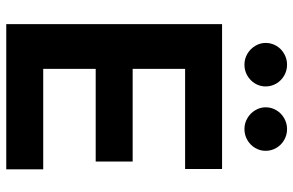

<svg xmlns="http://www.w3.org/2000/svg" viewBox="-186 -774 960 629"><g transform="rotate(90 294.5 -460.0)"><path d="M59.6 -707H534.2V-585.9H206.1V-414.1H509.8V-293H206.1V-121.1H535.2V0H59.6ZM121.1 -849.6Q121.1 -868.7 130.6 -884.8Q140.1 -900.9 156.7 -910.4Q173.3 -919.9 192.4 -919.9Q211.9 -919.9 228.3 -910.4Q244.6 -900.9 254.2 -884.8Q263.7 -868.7 263.7 -849.6Q263.7 -831.1 254.2 -815.2Q244.6 -799.3 228.3 -789.8Q211.9 -780.3 192.4 -780.3Q173.3 -780.3 157 -789.8Q140.6 -799.3 130.9 -815.4Q121.1 -831.5 121.1 -849.6ZM332 -849.6Q332 -868.7 341.6 -884.8Q351.1 -900.9 367.7 -910.4Q384.3 -919.9 403.3 -919.9Q422.9 -919.9 439.2 -910.4Q455.6 -900.9 465.1 -884.8Q474.6 -868.7 474.6 -849.6Q474.6 -831.1 465.1 -815.2Q455.6 -799.3 439.2 -789.8Q422.9 -780.3 403.3 -780.3Q384.3 -780.3 367.9 -789.8Q351.6 -799.3 341.8 -815.4Q332 -831.5 332 -849.6Z"/></g></svg>

Font: Pretendard GOV
Style: Bold
Weight: 700
Designer: Base glyphs from Inter by Rasmus Andersson; Hangeul glyphs from Noto Sans CJK(Source Han Sans) by Jang Soo-young and Kan
Foundry: Kil Hyung-jin
Version: Version 1.309